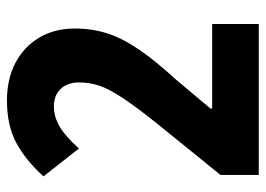

<svg xmlns="http://www.w3.org/2000/svg" viewBox="-126 -638 764 552"><g transform="rotate(-90 256.0 -362.0)"><path d="M463 0H29V-110L178 -294Q225 -353 250.5 -391.5Q276 -430 285.5 -458Q295 -486 295 -516Q295 -550 276.5 -569.5Q258 -589 226 -589Q196 -589 168 -572.5Q140 -556 105 -517L25 -619Q72 -671 122 -697.5Q172 -724 243 -724Q305 -724 351.5 -699.5Q398 -675 424 -631Q450 -587 450 -529Q450 -479 436 -435.5Q422 -392 390 -345Q358 -298 304 -239L220 -139V-134H463Z"/></g></svg>

Font: Noto Sans Lao Condensed ExtraBold
Style: Regular
Weight: 800
Width: 3
Designer: Monotype Design Team
Foundry: Monotype Imaging Inc.
Version: Version 2.003; ttfautohint (v1.8.4.7-5d5b)